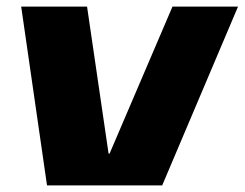

<svg xmlns="http://www.w3.org/2000/svg" viewBox="-20 -560 739 580"><path d="M44 -540H243L308 -96H311L501 -540H699L470 0H122Z"/></svg>

Font: Pathway Extreme 28pt ExtraBold
Style: Italic
Weight: 800
Italic angle: -8°
Designer: Eduardo Rodriguez Tunni
Foundry: Eduardo Rodriguez Tunni
Version: Version 1.001;gftools[0.9.26]